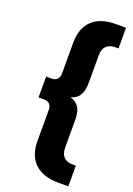

<svg xmlns="http://www.w3.org/2000/svg" viewBox="-174 -806 739 1065"><g transform="rotate(20 195.5 -274.0)"><path d="M318 194Q225 194 177 147.5Q129 101 129 15V-166Q129 -190 117 -201.5Q105 -213 85 -213H52V-336H85Q105 -336 117 -347.5Q129 -359 129 -383V-563Q129 -650 177 -696Q225 -742 318 -742H376V-620H358Q322 -620 304 -601Q286 -582 286 -546V-386Q286 -342 273.5 -317Q261 -292 236 -281Q228 -277 218 -274Q228 -271 236 -268Q261 -256 273.5 -231.5Q286 -207 286 -162V-2Q286 34 304 53Q322 72 358 72H376V194Z"/></g></svg>

Font: Montserrat Z
Style: Bold
Weight: 700
Designer: Julieta Ulanovsky
Foundry: Julieta Ulanovsky
Version: Version 8.000